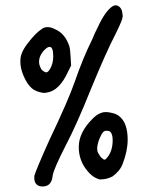

<svg xmlns="http://www.w3.org/2000/svg" viewBox="-20 -672 561 713"><path d="M342.8 -570.3Q370.1 -629.9 397.5 -648.4Q403.3 -652.3 410.2 -652.3Q417 -652.3 424.8 -645.5Q433.6 -636.7 434.6 -621.1Q435.5 -617.2 435.5 -615.2Q435.5 -613.3 435.5 -610.4Q434.6 -603.5 430.7 -592.8Q426.8 -582 408.2 -543.9Q374 -478.5 315.4 -335.9Q265.6 -210.9 223.6 -130.9Q179.7 -44.9 175.8 -20.5Q173.8 -3.9 169.9 2Q161.1 20.5 137.7 20.5Q123 20.5 115.2 12.2Q107.4 3.9 107.4 -9.8Q107.4 -15.6 107.4 -18.6Q115.2 -44.9 163.1 -151.4Q233.4 -298.8 256.8 -366.2Q288.1 -457 322.3 -525.4Q333 -551.8 342.8 -570.3ZM136.7 -565.4Q144.5 -571.3 157.2 -571.3Q169.9 -571.3 186.5 -562.5Q221.7 -546.9 237.3 -501Q241.2 -486.3 242.2 -460L244.1 -428.7L233.4 -407.2Q200.2 -334 153.3 -328.1Q149.4 -327.1 147 -327.1Q144.5 -327.1 142.1 -327.1Q139.6 -327.1 134.8 -328.1Q129.9 -329.1 124.5 -330.6Q119.1 -332 115.2 -334Q105.5 -337.9 98.6 -343.8Q81.1 -358.4 67.4 -390.6Q55.7 -418 55.7 -441.4Q55.7 -445.3 55.7 -448.2Q55.7 -477.5 85 -513.7Q112.3 -549.8 136.7 -565.4ZM164.1 -498Q154.3 -498 138.7 -479.5Q125 -460.9 125 -443.4Q125 -432.6 129.9 -421.9Q132.8 -415 136.7 -411.1Q146.5 -403.3 151.4 -403.3Q159.2 -403.3 167 -418Q177.7 -437.5 177.7 -462.9Q177.7 -498 164.1 -498ZM356.4 -5.9Q350.6 -5.9 348.6 -5.9Q323.2 -13.7 304.7 -37.1Q272.5 -75.2 272.5 -126Q272.5 -179.7 323.2 -230.5Q339.8 -247.1 353.5 -252Q362.3 -255.9 372.6 -255.9Q382.8 -255.9 394.5 -252.9Q415 -249 427.7 -236.3Q440.4 -223.6 446.3 -206.1Q454.1 -184.6 454.1 -153.3Q454.1 -111.3 435.5 -63.5Q425.8 -37.1 397.5 -16.6Q376 -5.9 356.4 -5.9ZM357.4 -85.9Q364.3 -79.1 368.2 -79.1Q372.1 -79.1 378.9 -87.9Q398.4 -112.3 398.4 -151.4Q398.4 -174.8 388.7 -183.6Q381.8 -186.5 377 -186.5Q372.1 -186.5 369.1 -185.5Q365.2 -183.6 363.3 -181.6Q357.4 -175.8 350.1 -158.7Q342.8 -141.6 340.8 -123Q340.8 -122.1 340.8 -120.1Q340.8 -110.4 344.7 -103.5Q353.5 -87.9 357.4 -85.9Z"/></svg>

Font: JasonHandwriting2
Style: SemiBold
Weight: 600
Version: Version 1.04.7